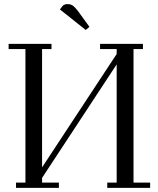

<svg xmlns="http://www.w3.org/2000/svg" viewBox="-20 -916 771 936"><path d="M22 -676.8V-702.1H231V-676.8H185.1V-100.1L548.8 -652.8V-676.8H467.8V-702.1H676.8V-676.8H630.9V-25.9H711.9V0H502.9V-25.9H548.8V-602.1L185.1 -48.8V-25.9H267.1V0H58.1V-25.9H104V-676.8ZM272 -870.1 287.1 -889.2Q296.9 -896 309.1 -896Q323.7 -896 334 -889.2Q344.2 -882.3 358.9 -863.8L416 -785.2L397.9 -770Z"/></svg>

Font: Dehuti
Style: Book
Weight: 400
Version: Version 1.2